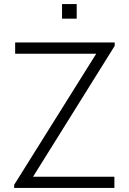

<svg xmlns="http://www.w3.org/2000/svg" viewBox="-20 -930 638 950"><path d="M287 -837.5V-910H359.5V-837.5ZM50 0V-15.5L456 -664H55V-720H547.5V-703L143.5 -55.5H546V0Z"/></svg>

Font: Manrope ExtraLight Light
Style: Regular
Weight: 300
Version: Version 4.504